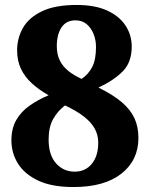

<svg xmlns="http://www.w3.org/2000/svg" viewBox="-20 -744 604 774"><path d="M276 10Q189 10 134 -16Q79 -42 52.5 -84.5Q26 -127 26 -178Q26 -226 45.5 -260Q65 -294 99 -318Q133 -342 176 -360Q137 -382 108.5 -408Q80 -434 64.5 -466.5Q49 -499 49 -541Q49 -590 72.5 -631.5Q96 -673 149 -698.5Q202 -724 289 -724Q363 -724 412 -701.5Q461 -679 486 -641Q511 -603 511 -556Q511 -493 475 -456.5Q439 -420 377 -391Q436 -362 471 -332Q506 -302 522 -267.5Q538 -233 538 -188Q538 -98 469.5 -44Q401 10 276 10ZM281 -52Q324 -52 350 -83.5Q376 -115 376 -169Q376 -201 361 -227Q346 -253 316.5 -275.5Q287 -298 242 -319Q213 -297 194.5 -264.5Q176 -232 176 -182Q176 -119 206 -85.5Q236 -52 281 -52ZM309 -426Q336 -444 351.5 -473.5Q367 -503 367 -554Q367 -583 357 -607.5Q347 -632 329 -647Q311 -662 284 -662Q247 -662 228 -633.5Q209 -605 209 -558Q209 -525 221 -500.5Q233 -476 255.5 -458Q278 -440 309 -426Z"/></svg>

Font: Noto Serif Kannada ExtraBold
Style: Regular
Weight: 800
Version: Version 2.003